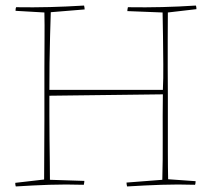

<svg xmlns="http://www.w3.org/2000/svg" viewBox="-20 -666 763 692"><path d="M37 6Q35 2 35 -7L139 -19Q139 -66 139.5 -121Q140 -176 140 -231Q140 -286 140 -330Q140 -370 140 -421Q140 -472 140.5 -525Q141 -578 140 -621L36 -627Q36 -636 38 -640Q100 -639 159 -640.5Q218 -642 283 -646Q285 -638 285 -632L163 -622Q162 -585 160.5 -537Q159 -489 158.5 -438.5Q158 -388 158 -342H567Q569 -382 568.5 -433Q568 -484 567.5 -534.5Q567 -585 566 -621L439 -626Q439 -632 441 -640Q506 -639 565 -640.5Q624 -642 686 -646Q688 -642 688 -633L585 -621Q585 -577 584.5 -524.5Q584 -472 584.5 -421Q585 -370 585 -328Q585 -285 585 -229.5Q585 -174 585 -118.5Q585 -63 586 -20L685 -13Q685 -4 683 0Q621 -2 562 0Q503 2 438 6Q436 -2 436 -8L565 -18Q567 -89 566.5 -170Q566 -251 567 -326L158 -321Q158 -290 158 -248.5Q158 -207 158.5 -163.5Q159 -120 159.5 -82Q160 -44 160 -18L284 -14Q284 -8 282 0Q217 -2 158 0Q99 2 37 6Z"/></svg>

Font: Labrada Thin
Style: Regular
Weight: 100
Designer: Mercedes Jáuregui
Foundry: Omnibus-Type Team
Version: Version 1.000; ttfautohint (v1.8.4.7-5d5b)